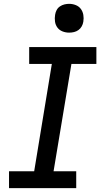

<svg xmlns="http://www.w3.org/2000/svg" viewBox="-20 -980 540 1000"><path d="M27 0V-88H158L250 -647H132V-735H482V-647H352L259 -88H377V0ZM340 -810Q322 -810 305.5 -816.5Q289 -823 279 -836.5Q269 -850 266.5 -867.5Q264 -885 267 -903Q269 -916 275 -927.5Q281 -939 292 -946.5Q303 -954 315.5 -957Q328 -960 340 -960Q358 -960 374.5 -953.5Q391 -947 401 -933.5Q411 -920 414 -902.5Q417 -885 414 -867Q412 -854 405.5 -842.5Q399 -831 388.5 -823.5Q378 -816 365.5 -813Q353 -810 340 -810Z"/></svg>

Font: Iosevka Curly Semibold Oblique
Style: Regular
Weight: 600
Italic angle: -9°
Monospace: yes
Designer: Belleve Invis
Foundry: Belleve Invis
Version: Version 11.1.0; ttfautohint (v1.8.3)